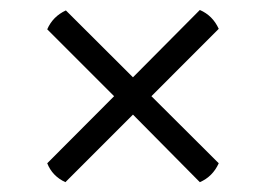

<svg xmlns="http://www.w3.org/2000/svg" viewBox="-20 -543 536 387"><path d="M420.9 -484.9 285.2 -349.1 420.9 -213.9Q408.7 -187 382.8 -175.8L248 -312L111.8 -175.8Q85.4 -188 75.2 -213.9L210 -349.1L75.2 -483.9Q86.4 -509.8 112.8 -522L248 -387.2L382.8 -522.9Q408.7 -511.7 420.9 -484.9Z"/></svg>

Font: Arima Madurai Medium
Style: Regular
Weight: 500
Designer: Joana Correia and Natanael Gama
Foundry: NDISCOVER
Version: Version 1.019;PS 001.019;hotconv 1.0.88;makeotf.lib2.5.64775